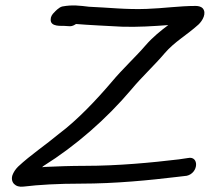

<svg xmlns="http://www.w3.org/2000/svg" viewBox="-20 -681 778 712"><path d="M218 -585 234 -584C243 -583 250 -584 262 -592C310 -588 377 -585 432 -582C489 -580 550 -584 604 -588C576 -567 547 -544 520 -513C485 -472 434 -425 394 -377C337 -310 267 -236 199 -185C150 -144 94 -107 47 -63C37 -53 30 -42 26 -31C18 -5 37 15 67 11C124 4 197 0 279 0C409 0 537 -13 637 -25L671 -29H672C717 -39 719 -104 677 -95L643 -90C542 -78 419 -66 294 -66C243 -66 189 -64 146 -62C143 -62 141 -61 136 -61L142 -66C260 -140 374 -239 467 -349C505 -395 554 -440 591 -484C627 -526 673 -551 716 -590C731 -604 748 -633 731 -651C726 -656 716 -659 706 -659C645 -659 585 -650 524 -648C449 -645 383 -653 310 -656C276 -660 249 -664 211 -657C198 -654 183 -637 183 -637C172 -627 168 -618 168 -609C166 -580 210 -586 218 -585Z"/></svg>

Font: Stray Cat
Style: ExBdExtObl
Weight: 800
Version: Version 1.0